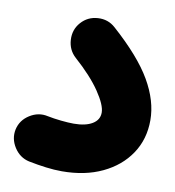

<svg xmlns="http://www.w3.org/2000/svg" viewBox="-66 -520 598 655"><g transform="rotate(10 233.0 -192.0)"><path d="M10.7 -37.6Q18.1 -70.8 48.1 -89.6Q78.1 -108.4 110.8 -101.1Q132.3 -96.7 158.2 -94Q184.1 -91.3 202.1 -91.3Q243.2 -91.3 266.6 -105.5Q290 -119.6 290 -145Q290 -170.9 259.3 -216.3Q228.5 -261.7 170.4 -313.5Q145 -336.4 143.1 -371.6Q141.1 -406.7 163.6 -432.1Q186.5 -458 221.7 -460.2Q256.8 -462.4 282.2 -439.5Q376.5 -355.5 417.2 -285.2Q458 -214.8 458 -147.9Q458 -82 424.3 -31.7Q390.6 18.6 330.6 47.1Q270.5 75.7 190.4 75.7Q164.1 75.7 135.3 72Q106.4 68.4 74.7 62Q42 54.7 22.9 24.9Q3.9 -4.9 10.7 -37.6Z"/></g></svg>

Font: Mikhak-DS2-FD Black
Style: Regular
Weight: 900
Designer: Amin Abedi
Version: Version 3.2